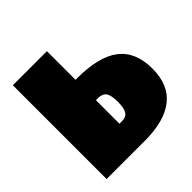

<svg xmlns="http://www.w3.org/2000/svg" viewBox="-147 -653 773 773"><g transform="rotate(-45 239.5 -267.0)"><path d="M478 -184Q478 -91 420 -45.5Q362 0 251 0H33V-534H227V-371H236Q360 -371 419 -325Q478 -279 478 -184ZM285 -187Q285 -225 274.5 -240Q264 -255 238 -255H227V-121H242Q265 -121 275 -136.5Q285 -152 285 -187Z"/></g></svg>

Font: Fira Sans Condensed Black
Style: Regular
Weight: 900
Width: 3
Designer: Carrois Corporate & Edenspiekermann AG
Foundry: Carrois Corporate GbR & Edenspiekermann AG
Version: Version 4.203